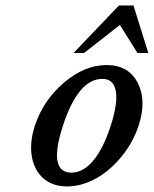

<svg xmlns="http://www.w3.org/2000/svg" viewBox="-20 -666 565 706"><path d="M525.4 -471.2H485.4L420.9 -574.2L289.1 -471.2H250.5L417.5 -646H470.7ZM243.2 -31.2Q285.6 -31.2 322.8 -75.4Q359.9 -119.6 387 -203.4Q414.1 -287.1 405.8 -331.5Q397.5 -376 356.4 -376Q267.6 -376 211.4 -203.6Q155.3 -31.2 243.2 -31.2ZM489.7 -204.1Q469.7 -143.1 428.2 -91.8Q362.8 -11.2 279.8 12.2Q252.9 19.5 226.6 19.5Q173.3 19.5 139.4 -10.3Q105.5 -40 96.9 -91.1Q88.4 -142.1 107.9 -202.6Q138.7 -296.9 214.8 -361.8Q291 -426.8 371.8 -426.8Q452.6 -426.8 486.3 -361.6Q520 -296.4 489.7 -204.1Z"/></svg>

Font: RIT Rachana
Style: Bold Italic
Weight: 700
Designer: Hussain KH
Version: 1.4.7